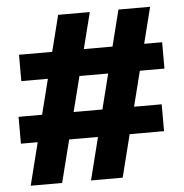

<svg xmlns="http://www.w3.org/2000/svg" viewBox="-49 -708 722 755"><g transform="rotate(-5 312.0 -330.0)"><path d="M280 0 446 -660H571L405 0ZM18 -168V-274H583V-168ZM42 0 208 -660H333L166 0ZM41 -413V-517H606V-413Z"/></g></svg>

Font: Bricolage Grotesque 48pt Condensed ExtraBold
Style: Bold
Weight: 700
Version: Version 1.000;gftools[0.9.30]